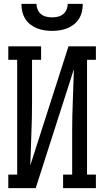

<svg xmlns="http://www.w3.org/2000/svg" viewBox="-20 -975 540 995"><path d="M23 0V-70H69V-665H23V-735H193V-665H146V-441Q146 -360 142.5 -279.5Q139 -199 137 -118L335 -735H477V-665H431V-70H477V0H307V-70H354V-294Q354 -375 357.5 -455.5Q361 -536 363 -617L165 0ZM250 -815Q230 -815 210 -818Q190 -821 171.5 -828.5Q153 -836 137 -848.5Q121 -861 110.5 -878Q100 -895 95.5 -915Q91 -935 91 -955H169Q169 -940 175 -925.5Q181 -911 193 -901.5Q205 -892 220 -888.5Q235 -885 250 -885Q265 -885 280 -888.5Q295 -892 307 -901.5Q319 -911 325 -925.5Q331 -940 331 -955H409Q409 -935 404.5 -915Q400 -895 389.5 -878Q379 -861 363 -848.5Q347 -836 328.5 -828.5Q310 -821 290 -818Q270 -815 250 -815Z"/></svg>

Font: Iosevka Slab
Style: Regular
Weight: 400
Monospace: yes
Designer: Belleve Invis
Foundry: Belleve Invis
Version: Version 11.2.4; ttfautohint (v1.8.3)